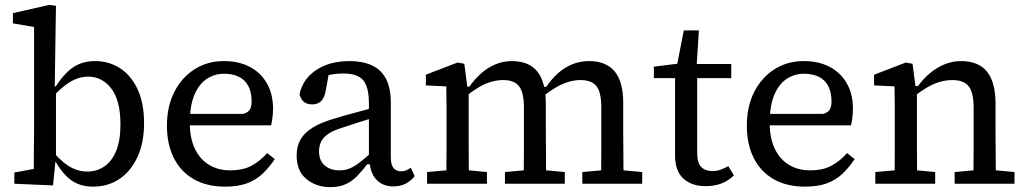

<svg xmlns="http://www.w3.org/2000/svg" viewBox="-20 -755 4218 789"><path d="M39 0V-46L119 -61Q119 -61 119 -112Q119 -139 119.5 -165.5Q120 -192 120 -215V-644L33 -659V-701L183 -735L210 -731L208 -604L205 -400L210 -393V-95L208 -94L198 7ZM363 12Q327 12 299.5 0.5Q272 -11 250 -34Q228 -57 208 -91H173L178 -156Q218 -103 256.5 -76.5Q295 -50 339 -50Q377 -50 408 -70.5Q439 -91 457 -134Q475 -177 475 -243Q475 -342 437.5 -391Q400 -440 342 -440Q315 -440 289 -429Q263 -418 236 -395Q209 -372 177 -335L173 -400H209Q230 -432 253 -455.5Q276 -479 304.5 -491.5Q333 -504 371 -504Q428 -504 473.5 -474.5Q519 -445 545.5 -388Q572 -331 572 -249Q572 -168 544.5 -109Q517 -50 470 -19Q423 12 363 12Z M905 12Q830 12 776.5 -18.5Q723 -49 694.5 -105.5Q666 -162 666 -239Q666 -317 696 -376.5Q726 -436 779 -470Q832 -504 900 -504Q961 -504 1006 -480.5Q1051 -457 1076.5 -413Q1102 -369 1102 -308Q1102 -289 1099.5 -270.5Q1097 -252 1094 -240H719V-287H981Q1002 -294 1008 -307Q1014 -320 1014 -337Q1014 -376 1000.5 -401.5Q987 -427 961.5 -439.5Q936 -452 900 -452Q862 -452 830 -431Q798 -410 779 -365.5Q760 -321 760 -249Q760 -188 780.5 -144.5Q801 -101 838.5 -78Q876 -55 926 -55Q979 -55 1014.5 -74.5Q1050 -94 1078 -126L1109 -101Q1087 -68 1060 -42Q1033 -16 996 -2Q959 12 905 12Z M1337 14Q1280 14 1239.5 -19Q1199 -52 1199 -116Q1199 -153 1214.5 -181Q1230 -209 1265.5 -231Q1301 -253 1362 -270Q1391 -279 1419.5 -286.5Q1448 -294 1476.5 -302Q1505 -310 1533 -318V-277Q1497 -266 1461 -254.5Q1425 -243 1389 -231Q1348 -219 1327 -203.5Q1306 -188 1298.5 -170.5Q1291 -153 1291 -133Q1291 -96 1314 -75.5Q1337 -55 1375 -55Q1400 -55 1420 -64Q1440 -73 1463 -91.5Q1486 -110 1517 -137L1524 -80H1489Q1469 -54 1448.5 -32.5Q1428 -11 1401.5 1.5Q1375 14 1337 14ZM1596 11Q1553 11 1526.5 -17Q1500 -45 1498 -100L1496 -102V-331Q1496 -377 1485 -404Q1474 -431 1450.5 -442Q1427 -453 1391 -453Q1366 -453 1343 -449Q1320 -445 1295 -434L1335 -474L1319 -384Q1314 -354 1300 -340Q1286 -326 1263 -326Q1239 -326 1226.5 -338.5Q1214 -351 1211 -368Q1224 -430 1279 -467Q1334 -504 1417 -504Q1469 -504 1507 -487Q1545 -470 1565.5 -432.5Q1586 -395 1586 -331V-109Q1586 -78 1597 -64.5Q1608 -51 1628 -51Q1641 -51 1650.5 -55.5Q1660 -60 1668 -66L1684 -31Q1669 -12 1647.5 -0.5Q1626 11 1596 11Z M1735 0V-48L1848 -58H1875L1981 -48V0ZM1814 0Q1814 -30 1814.5 -67Q1815 -104 1815 -143V-215V-267Q1815 -267 1815 -315Q1815 -337 1814.5 -357.5Q1814 -378 1814 -400L1730 -404V-448L1860 -498L1888 -493L1902 -385L1906 -384V-215V-143Q1906 -104 1906.5 -67Q1907 -30 1907 0ZM2055 0V-48L2166 -58H2193L2301 -48V0ZM2132 0Q2132 -30 2132.5 -67Q2133 -104 2133 -142V-215V-312Q2133 -374 2113.5 -400Q2094 -426 2048 -426Q2023 -426 1997.5 -418.5Q1972 -411 1946 -395.5Q1920 -380 1893 -358L1885 -399H1909Q1929 -428 1955.5 -452Q1982 -476 2014.5 -490Q2047 -504 2083 -504Q2154 -504 2188.5 -460.5Q2223 -417 2223 -328V-215Q2223 -181 2223.5 -142.5Q2224 -104 2224 -67Q2224 -30 2225 0ZM2373 0V-48L2484 -58H2511L2619 -48V0ZM2450 0Q2450 -30 2450.5 -67Q2451 -104 2451 -142V-215V-313Q2451 -376 2431 -401Q2411 -426 2365 -426Q2341 -426 2316 -418.5Q2291 -411 2265 -396Q2239 -381 2211 -358L2201 -398H2225Q2246 -430 2273 -454Q2300 -478 2332 -491Q2364 -504 2401 -504Q2470 -504 2505.5 -462Q2541 -420 2541 -333V-215Q2541 -181 2541.5 -142.5Q2542 -104 2542 -67Q2542 -30 2543 0Z M2801 -434V-492H2985V-434ZM2879 10Q2823 10 2788.5 -21Q2754 -52 2754 -117Q2754 -117 2754 -152V-193V-434H2667V-481L2795 -497L2758 -466L2790 -630H2852L2841 -458L2845 -448V-126Q2845 -86 2861.5 -69Q2878 -52 2907 -52Q2926 -52 2942 -58Q2958 -64 2973 -72L2996 -34Q2985 -23 2968 -12.5Q2951 -2 2928.5 4Q2906 10 2879 10Z M3288 12Q3213 12 3159.5 -18.5Q3106 -49 3077.5 -105.5Q3049 -162 3049 -239Q3049 -317 3079 -376.5Q3109 -436 3162 -470Q3215 -504 3283 -504Q3344 -504 3389 -480.5Q3434 -457 3459.5 -413Q3485 -369 3485 -308Q3485 -289 3482.5 -270.5Q3480 -252 3477 -240H3102V-287H3364Q3385 -294 3391 -307Q3397 -320 3397 -337Q3397 -376 3383.5 -401.5Q3370 -427 3344.5 -439.5Q3319 -452 3283 -452Q3245 -452 3213 -431Q3181 -410 3162 -365.5Q3143 -321 3143 -249Q3143 -188 3163.5 -144.5Q3184 -101 3221.5 -78Q3259 -55 3309 -55Q3362 -55 3397.5 -74.5Q3433 -94 3461 -126L3492 -101Q3470 -68 3443 -42Q3416 -16 3379 -2Q3342 12 3288 12Z M3577 0V-48L3690 -58H3717L3823 -48V0ZM3656 0Q3656 -30 3656.5 -67Q3657 -104 3657 -143V-215V-267Q3657 -267 3657 -315Q3657 -337 3656.5 -357.5Q3656 -378 3656 -400L3572 -404V-448L3702 -498L3730 -493L3744 -385H3748V-215V-143Q3748 -104 3748.5 -67Q3749 -30 3749 0ZM3903 0V-48L4014 -58H4041L4149 -48V0ZM3980 0Q3980 -30 3980.5 -67Q3981 -104 3981 -142V-215V-312Q3981 -375 3960.5 -400.5Q3940 -426 3894 -426Q3868 -426 3842 -418.5Q3816 -411 3789.5 -395.5Q3763 -380 3735 -358L3728 -401H3752Q3773 -430 3800 -453Q3827 -476 3860 -490Q3893 -504 3929 -504Q4001 -504 4036 -460.5Q4071 -417 4071 -328V-215Q4071 -181 4071.5 -142.5Q4072 -104 4072 -67Q4072 -30 4073 0Z"/></svg>

Font: myMathFont
Style: Regular
Weight: 400
Designer: Ross Mills, John Hudson & Paul Hanslow, Tiro Typeworks Ltd; with prior portions MicroPress Inc., and Coen Hoffman. Math 
Foundry: Tiro Typeworks Ltd
Version: Version 2.13 b171